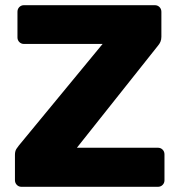

<svg xmlns="http://www.w3.org/2000/svg" viewBox="-20 -720 690 740"><path d="M62.8 0Q52.1 0 44.9 -7.4Q37.6 -14.9 37.6 -25.5V-123Q37.6 -137.4 43.3 -146.2Q49 -155.1 52.6 -159.1L375.4 -550.6H72.4Q61.8 -550.6 54.5 -557.9Q47.3 -565.1 47.3 -575.8V-674.5Q47.3 -685.5 54.5 -692.8Q61.8 -700 72.4 -700H576.5Q587.5 -700 594.7 -692.8Q602 -685.5 602 -674.5V-578.3Q602 -567.1 598.3 -558.8Q594.6 -550.5 589 -544.1L276.4 -150.6H588.4Q599.4 -150.6 606.6 -143.4Q613.9 -136.1 613.9 -125.1V-25.1Q613.9 -14.5 606.6 -7.2Q599.4 0 588.4 0Z"/></svg>

Font: Rubik Light
Style: Regular
Weight: 300
Designer: Hubert and Fischer
Foundry: Hubert and Fischer
Version: Version 2.300;gftools[0.9.30]